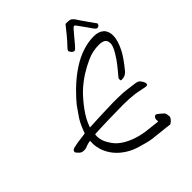

<svg xmlns="http://www.w3.org/2000/svg" viewBox="-277 -1214 1385 1385"><g transform="rotate(-45 415.5 -521.5)"><path d="M627.9 -1044.9Q627.9 -1044.9 638.7 -1044.9Q638.7 -1044.9 646 -1044.9Q665 -1044.9 676 -1040.3Q687 -1035.6 700.2 -1018.6Q717.3 -991.2 751.7 -943.1Q786.1 -895 793.5 -884.3Q793.5 -875 786.4 -868.2Q779.3 -861.3 770.5 -861.3Q763.2 -861.3 757.8 -866.2Q748 -876 734.6 -896Q721.2 -916 717.3 -921.4Q713.4 -926.8 670.9 -985.8Q667.5 -990.7 660.9 -990.5Q654.3 -990.2 650.4 -985.4Q638.7 -973.1 618.7 -949Q598.6 -924.8 595.2 -920.9Q593.3 -918.5 586.4 -910.4Q579.6 -902.3 574.2 -896Q568.8 -889.6 562.3 -882.3Q555.7 -875 550.5 -869.9Q545.4 -864.7 542.5 -863.3Q536.6 -861.3 534.2 -861.3Q519.5 -861.3 504.9 -886.2Q503.9 -888.2 503.9 -892.1Q503.9 -896.5 506.1 -900.6Q508.3 -904.8 512.9 -909.9Q517.6 -915 519 -916.5Q532.7 -930.7 548.3 -948.2Q564 -965.8 574.5 -978.8Q585 -991.7 602.1 -1012.9Q619.1 -1034.2 627.9 -1044.9ZM812 -742.2Q812 -694.3 777.3 -625Q751 -573.7 689.5 -499.5Q670.4 -478.5 650.4 -475.6Q648.4 -475.1 642.6 -474.1Q636.7 -473.1 633.8 -472.9Q630.9 -472.7 626.7 -473.6Q622.6 -474.6 619.6 -478Q618.7 -496.6 624.5 -501.5Q634.8 -512.7 652.8 -535.4Q670.9 -558.1 679.7 -568.4Q704.6 -598.6 731.7 -644.3Q758.8 -689.9 758.8 -716.8Q758.8 -717.8 758.5 -719.5Q758.3 -721.2 758.3 -721.7Q756.8 -768.1 691.9 -768.1Q659.7 -768.1 630.4 -762.2Q601.1 -756.3 569.8 -742.2Q538.6 -728 522.5 -719.2Q506.3 -710.4 471.7 -689.9Q415 -652.8 374.5 -613.5Q334 -574.2 291.5 -517.1Q244.1 -453.1 224.1 -391.6Q244.1 -393.6 312 -396Q335.4 -396.5 389.9 -398.9Q444.3 -401.4 473.1 -401.4Q526.4 -401.4 569.3 -399.4Q586.9 -398.4 678.7 -386.2Q709 -382.3 718.8 -366.7Q719.2 -365.7 723.1 -360.1Q727.1 -354.5 728.3 -352.3Q729.5 -350.1 731.9 -345.2Q734.4 -340.3 735.4 -336.4Q736.3 -332.5 736.3 -328.6Q736.3 -324.7 734.9 -320.3Q732.4 -316.9 728.8 -315.7Q725.1 -314.5 722.4 -314.5Q719.7 -314.5 713.9 -315.4Q708 -316.4 707 -316.4Q692.4 -319.8 665.8 -324.7Q639.2 -329.6 630.4 -331.5Q574.2 -338.9 506.3 -338.9Q482.4 -338.9 434.6 -337.6Q386.7 -336.4 362.8 -336.4Q335.9 -336.4 283.4 -334Q231 -331.5 220.7 -331.1Q219.2 -331.1 218 -330.6Q216.8 -330.1 216.1 -329.3Q215.3 -328.6 215.1 -327.1Q214.8 -325.7 214.8 -324.5Q214.8 -323.2 214.6 -321.8Q214.4 -320.3 214.4 -319.3Q214.4 -317.9 214.1 -314.9Q213.9 -312 213.9 -310.5Q213.9 -280.3 229.5 -245.6Q254.9 -198.7 276.9 -177.7Q331.1 -125.5 429.2 -99.1Q457 -91.8 483.6 -87.9Q510.3 -84 544.9 -80.6Q579.6 -77.1 602.1 -74.2Q603 -76.7 603 -82Q603 -84 602.5 -88.6Q602.1 -93.3 602.1 -95.7Q602.1 -101.6 605.5 -106.9Q608.4 -114.7 615.5 -119.1Q622.6 -123.5 630.4 -120.6Q649.9 -107.9 674.8 -84Q678.7 -80.6 680.9 -75.4Q683.1 -70.3 683.8 -66.2Q684.6 -62 685.3 -55.4Q686 -48.8 686.5 -45.4Q686.5 -44.9 686.5 -43.9L687 -43Q687 -31.2 672.4 -15.4Q657.7 0.5 646.5 2.4Q617.7 -2.4 562.3 -7.6Q506.8 -12.7 481 -16.6Q467.8 -18.6 453.1 -22Q438.5 -25.4 428.5 -28.1Q418.5 -30.8 401.4 -35.6Q384.3 -40.5 375.5 -43Q329.6 -55.7 287.8 -81.5Q246.1 -107.4 216.3 -142.1Q155.8 -214.4 155.8 -301.8Q155.8 -316.4 156.7 -323.7Q125.5 -317.9 117.2 -314Q97.7 -304.2 78.1 -304.2Q65.4 -304.2 53.7 -308.6Q36.6 -318.8 21.5 -339.4Q20.5 -341.3 20.5 -345.7Q20.5 -353 25.6 -358.9Q30.8 -364.7 38.6 -367.2Q48.3 -370.1 67.1 -373.5Q85.9 -377 90.8 -377.9Q101.6 -379.9 127.4 -382.6Q153.3 -385.3 167.5 -388.7Q189.5 -452.1 216.8 -495.6Q220.7 -502 272 -574.7Q297.9 -607.4 350.6 -660.2Q477.1 -782.2 596.7 -819.8Q653.8 -837.9 707.5 -837.9Q757.3 -837.9 784.7 -813.2Q812 -788.6 812 -742.2Z"/></g></svg>

Font: Avessa
Style: Medium
Weight: 500
Designer: Arman Khorramak
Foundry: Arman Khorramak
Version: Version 1.000; ttfautohint (v1.8.1)